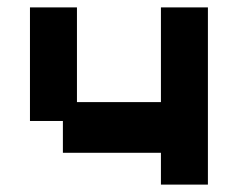

<svg xmlns="http://www.w3.org/2000/svg" viewBox="-20 -487 643 519"><path d="M415 12V-74H150V-160H61V-467H188V-211H415V-467H542V12Z"/></svg>

Font: Pixelify Sans
Style: Bold
Weight: 700
Designer: Stefie Justprince
Foundry: Typecalism Foundryline
Version: Version 1.000